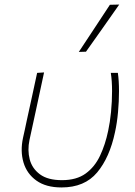

<svg xmlns="http://www.w3.org/2000/svg" viewBox="-20 -814 593 843"><path d="M250 9Q182 9 140 -21Q98 -51 83.2 -100.5Q68.5 -150 81 -208.5Q85.5 -229 89.5 -247Q93.5 -265 97 -282.5Q109.5 -339 120.5 -389.8Q131.5 -440.5 143 -494L173.5 -496Q154 -405.5 137.5 -328.5Q121 -251.5 109.5 -199.5Q100 -154.5 110.5 -114.2Q121 -74 155.5 -48.5Q190 -23 252 -23Q316 -23 356 -52Q396 -81 419.2 -130.2Q442.5 -179.5 455 -240Q463 -276.5 467.5 -322.5Q472 -368.5 472 -414Q472 -459.5 466.5 -494H497.5Q502.5 -459.5 502.5 -414.2Q502.5 -369 498.2 -321.8Q494 -274.5 485 -234Q461.5 -122.5 406.5 -56.8Q351.5 9 250 9ZM326 -586Q361 -639 395 -690.5Q429 -742 462.5 -793L503.5 -794Q467 -742 430.8 -690.5Q394.5 -639 357.5 -587Z"/></svg>

Font: Commissioner Thin
Style: Italic
Weight: 100
Italic angle: -12°
Designer: Kostas Bartsokas
Foundry: Kostas Bartsokas
Version: Version 1.000; ttfautohint (v1.8.3)